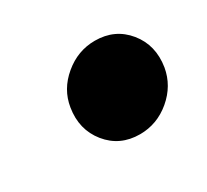

<svg xmlns="http://www.w3.org/2000/svg" viewBox="-56 -604 367 341"><g transform="rotate(-30 127.0 -434.0)"><path d="M149.9 -341.8Q108.9 -341.8 84.2 -372.3Q59.6 -402.8 66.4 -444.8Q71.8 -479 99.9 -502.4Q127.9 -525.9 163.1 -525.9Q204.1 -525.9 228.8 -495.6Q253.4 -465.3 246.6 -422.9Q240.7 -388.7 212.9 -365.2Q185.1 -341.8 149.9 -341.8Z"/></g></svg>

Font: Inter Display ExtraBold
Style: Italic
Weight: 800
Italic angle: -9.39999°
Designer: Rasmus Andersson
Foundry: rsms
Version: Version 4.000;git-a52131595